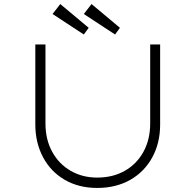

<svg xmlns="http://www.w3.org/2000/svg" viewBox="-20 -919 963 946"><path d="M459 7Q368 7 299 -33Q230 -73 192 -144.5Q154 -216 154 -306V-700H204V-311Q204 -232 237 -171.5Q270 -111 328 -77.5Q386 -44 459 -44Q536 -44 595 -77.5Q654 -111 687 -171.5Q720 -232 720 -311V-700H769V-305Q769 -215 730.5 -144Q692 -73 622 -33Q552 7 459 7ZM547 -749 393 -850 431 -899 571 -782ZM393 -749 239 -850 277 -899 417 -782Z"/></svg>

Font: Lexend Giga ExtraLight
Style: Regular
Weight: 250
Version: Version 1.007